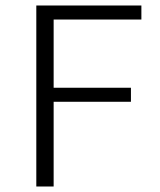

<svg xmlns="http://www.w3.org/2000/svg" viewBox="-20 -678 582 698"><path d="M175 -607V-359H456V-308H175V0H112V-658H494V-607Z"/></svg>

Font: Ysabeau Infant Semilight
Style: Regular
Weight: 300
Designer: Christian Thalmann (Catharsis Fonts)
Version: Version 0.003